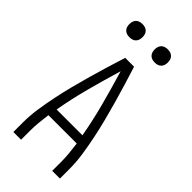

<svg xmlns="http://www.w3.org/2000/svg" viewBox="-286 -1005 1073 1073"><g transform="rotate(45 250.0 -468.5)"><path d="M66 0V-74Q66 -130 74.5 -186.5Q83 -243 94.5 -298.5Q106 -354 120 -408.5Q134 -463 149.5 -518Q165 -573 181.5 -627Q198 -681 215 -735H285Q302 -681 318.5 -627Q335 -573 350.5 -518Q366 -463 380 -408.5Q394 -354 405.5 -298.5Q417 -243 425.5 -186.5Q434 -130 434 -74V0H373V-74Q373 -106 369.5 -139Q366 -172 362 -205H138Q134 -172 130.5 -139Q127 -106 127 -74V0ZM148 -260H352Q334 -362 307 -463Q280 -564 250 -664Q220 -564 193 -463Q166 -362 148 -260ZM350 -833Q339 -833 329 -836Q319 -839 311.5 -846.5Q304 -854 301 -864Q298 -874 298 -885Q298 -896 301 -906Q304 -916 311.5 -923.5Q319 -931 329 -934Q339 -937 350 -937Q361 -937 371 -934Q381 -931 388.5 -923.5Q396 -916 399 -906Q402 -896 402 -885Q402 -874 399 -864Q396 -854 388.5 -846.5Q381 -839 371 -836Q361 -833 350 -833ZM150 -833Q139 -833 129 -836Q119 -839 111.5 -846.5Q104 -854 101 -864Q98 -874 98 -885Q98 -896 101 -906Q104 -916 111.5 -923.5Q119 -931 129 -934Q139 -937 150 -937Q161 -937 171 -934Q181 -931 188.5 -923.5Q196 -916 199 -906Q202 -896 202 -885Q202 -874 199 -864Q196 -854 188.5 -846.5Q181 -839 171 -836Q161 -833 150 -833Z"/></g></svg>

Font: Iosevka Curly Light
Style: Regular
Weight: 300
Monospace: yes
Designer: Belleve Invis
Foundry: Belleve Invis
Version: Version 22.1.2; ttfautohint (v1.8.4)